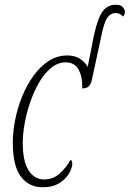

<svg xmlns="http://www.w3.org/2000/svg" viewBox="-20 -780 547 810"><path d="M160 10Q102 10 68 -35Q34 -80 34 -180Q34 -224 44 -274.5Q54 -325 73.5 -373Q93 -421 121 -460Q149 -499 185 -522.5Q221 -546 264 -546Q295 -546 316.5 -532.5Q338 -519 350 -498L376 -629Q392 -704 413 -732Q434 -760 468 -760Q490 -760 498.5 -749.5Q507 -739 507 -730Q507 -719 499 -710Q487 -725 468 -725Q447 -725 433 -705.5Q419 -686 407 -626L368 -445Q364 -426 355 -416.5Q346 -407 327 -407Q328 -459 310.5 -488Q293 -517 258 -517Q224 -517 195.5 -493.5Q167 -470 145 -432Q123 -394 107.5 -349Q92 -304 84 -259Q76 -214 76 -178Q76 -100 100.5 -61.5Q125 -23 166 -23Q205 -23 232.5 -48.5Q260 -74 277 -105Q285 -104 285 -89Q285 -73 272 -49.5Q259 -26 231 -8Q203 10 160 10Z"/></svg>

Font: Noto Serif ExtraCondensed ExtraLight
Style: Italic
Weight: 200
Width: 2
Italic angle: -12°
Designer: Monotype Design Team
Foundry: Monotype Imaging Inc.
Version: Version 2.014; ttfautohint (v1.8.4.7-5d5b)